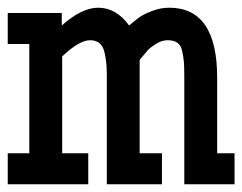

<svg xmlns="http://www.w3.org/2000/svg" viewBox="-20 -476 626 496"><path d="M0 -442.4H139.6V-410.2Q191.4 -456.1 233.4 -456.1Q280.3 -456.1 313.5 -410.2Q331.1 -424.8 340.3 -431.6Q349.6 -438.5 372.1 -447.3Q394.5 -456.1 417 -456.1Q541 -456.1 541 -275.4V-80.1H585.9V0H456.1V-275.4Q456.1 -302.7 455.1 -315.4Q454.1 -328.1 450.7 -343.8Q447.3 -359.4 438 -365.7Q428.7 -372.1 413.1 -372.1Q397.5 -372.1 382.3 -362.3Q367.2 -352.5 361.8 -346.2Q356.4 -339.8 340.8 -321.3V-80.1H398.4V0H255.9V-279.3Q255.9 -298.8 254.9 -310.1Q253.9 -321.3 250.5 -338.4Q247.1 -355.5 237.8 -363.8Q228.5 -372.1 212.9 -372.1Q184.6 -372.1 140.6 -330.1V-80.1H208V0H0V-80.1H55.7V-362.3H0Z"/></svg>

Font: Thabit-Bold
Style: Bold
Weight: 700
Designer: Regenerated by Nadim Shaikli
Foundry: MAK Alagha
Version: 0.01